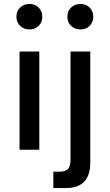

<svg xmlns="http://www.w3.org/2000/svg" viewBox="-20 -758 556 972"><path d="M194 -673Q194 -645 175.5 -627Q157 -609 129 -609Q101 -609 82 -627Q63 -645 63 -673Q63 -702 82 -720Q101 -738 129 -738Q157 -738 175.5 -720Q194 -702 194 -673ZM179 0H79V-497H179ZM452 -673Q452 -645 433.5 -627Q415 -609 387 -609Q359 -609 340 -627Q321 -645 321 -673Q321 -702 340 -720Q359 -738 387 -738Q415 -738 433.5 -720Q452 -702 452 -673ZM250 194V111H283Q312 111 324.5 97Q337 83 337 51V-497H437V65Q437 194 314 194Z"/></svg>

Font: Wix Madefor Text Medium
Style: Regular
Weight: 500
Designer: Dalton Maag Ltd
Foundry: Dalton Maag Ltd
Version: Version 3.100